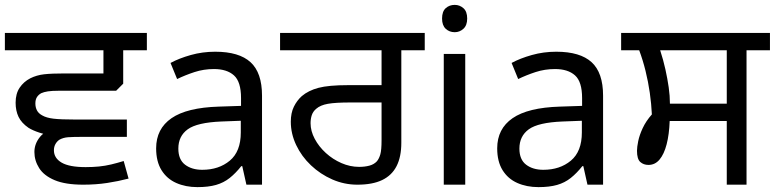

<svg xmlns="http://www.w3.org/2000/svg" viewBox="-27 -757 3176 787"><path d="M493 -196H255Q223 -196 191.5 -200.5Q160 -205 134 -213.5Q108 -222 90 -233Q61 -253 49 -278Q37 -303 37 -336Q37 -373 53.5 -397.5Q70 -422 97 -436Q123 -449 153.5 -452.5Q184 -456 239 -456H397V-551H-7V-622H575V-551H478V-414L449 -385H213Q186 -385 169.5 -382.5Q153 -380 142 -375Q131 -369 124.5 -359Q118 -349 118 -333Q118 -317 124.5 -304.5Q131 -292 146 -284Q163 -274 192.5 -270.5Q222 -267 283 -267H493ZM314 0Q241 0 197 -18.5Q153 -37 133.5 -68Q114 -99 114 -134Q114 -168 137.5 -196.5Q161 -225 210 -231L354 -196H314Q272 -196 252 -194.5Q232 -193 216 -184Q206 -177 200 -166Q194 -155 194 -141Q194 -109 225.5 -90.5Q257 -72 324 -72Q353 -72 378.5 -74.5Q404 -77 429 -83Q454 -89 480 -97L500 -25Q458 -14 412 -7Q366 0 314 0Z M855 -545Q953 -545 1000 -502Q1047 -459 1047 -365V0H983L966 -76H962Q939 -47 914.5 -27.5Q890 -8 858.5 1Q827 10 782 10Q734 10 695.5 -7Q657 -24 635 -59.5Q613 -95 613 -149Q613 -229 676 -272.5Q739 -316 870 -320L961 -323V-355Q961 -422 932 -448Q903 -474 850 -474Q808 -474 770 -461.5Q732 -449 699 -433L672 -499Q707 -518 755 -531.5Q803 -545 855 -545ZM881 -259Q781 -255 742.5 -227Q704 -199 704 -148Q704 -103 731.5 -82Q759 -61 802 -61Q870 -61 915 -98.5Q960 -136 960 -214V-262Z M1438 0Q1384 0 1335 -21.5Q1286 -43 1247.5 -79.5Q1209 -116 1187 -162.5Q1165 -209 1165 -258Q1165 -294 1177.5 -319.5Q1190 -345 1210 -363Q1237 -386 1278.5 -397Q1320 -408 1400 -408H1537V-551H1121V-622H1714V-551H1618V-172Q1618 -114 1598.5 -76Q1579 -38 1539.5 -19Q1500 0 1438 0ZM1445 -73Q1468 -73 1487 -78Q1506 -83 1518 -96Q1527 -107 1532 -124.5Q1537 -142 1537 -183V-337H1410Q1348 -337 1317 -331.5Q1286 -326 1269 -311Q1256 -300 1251 -285Q1246 -270 1246 -252Q1246 -220 1263 -188Q1280 -156 1308.5 -130Q1337 -104 1372.5 -88.5Q1408 -73 1445 -73Z M1880 -536V0H1792V-536ZM1837 -737Q1857 -737 1872.5 -723.5Q1888 -710 1888 -681Q1888 -653 1872.5 -639Q1857 -625 1837 -625Q1815 -625 1800 -639Q1785 -653 1785 -681Q1785 -710 1800 -723.5Q1815 -737 1837 -737Z M2253 -545Q2351 -545 2398 -502Q2445 -459 2445 -365V0H2381L2364 -76H2360Q2337 -47 2312.5 -27.5Q2288 -8 2256.5 1Q2225 10 2180 10Q2132 10 2093.5 -7Q2055 -24 2033 -59.5Q2011 -95 2011 -149Q2011 -229 2074 -272.5Q2137 -316 2268 -320L2359 -323V-355Q2359 -422 2330 -448Q2301 -474 2248 -474Q2206 -474 2168 -461.5Q2130 -449 2097 -433L2070 -499Q2105 -518 2153 -531.5Q2201 -545 2253 -545ZM2279 -259Q2179 -255 2140.5 -227Q2102 -199 2102 -148Q2102 -103 2129.5 -82Q2157 -61 2200 -61Q2268 -61 2313 -98.5Q2358 -136 2358 -214V-262Z M2952 0V-261H2718Q2716 -206 2705.5 -165.5Q2695 -125 2676.5 -103Q2658 -81 2631 -81Q2611 -81 2597.5 -93Q2584 -105 2584 -139Q2584 -154 2589 -178.5Q2594 -203 2607.5 -232Q2621 -261 2645 -288Q2643 -331 2636.5 -376.5Q2630 -422 2619 -466.5Q2608 -511 2593 -551H2519V-622H3129V-551H3033V0ZM2719 -332H2952V-551H2679Q2692 -511 2700.5 -472.5Q2709 -434 2714 -399Q2719 -364 2719 -332Z"/></svg>

Font: gurmukhi15
Style: Book
Weight: 400
Designer: Jelle Bosma - Monotype Design Team
Foundry: Monotype Imaging Inc.
Version: Version 2.003